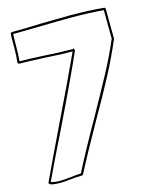

<svg xmlns="http://www.w3.org/2000/svg" viewBox="-110 -791 696 870"><g transform="rotate(-15 238.0 -356.0)"><path d="M21 -640V-688L22 -707V-706L27 -712Q96 -712 165 -715Q257 -717 302 -717Q387 -717 463 -710L467 -705L468 -563Q435 -485 394.5 -408Q354 -331 294 -227Q215 -87 173 -5L168 -2Q152 -2 139.5 -1Q127 0 118 1Q82 5 64 5Q12 5 12 -9Q51 -93 131 -259Q221 -444 272 -556Q216 -556 146 -561Q64 -565 22 -565L17 -571Q21 -602 21 -640ZM143 -571Q216 -566 276 -566L279 -572V-566L284 -559Q235 -447 127 -225Q68 -106 23 -10Q43 -4 65 -4Q81 -4 117 -8Q149 -12 165 -12Q207 -96 289 -240Q351 -351 388.5 -421Q426 -491 458 -566L457 -700Q393 -706 299 -706Q253 -706 165 -704Q77 -702 32 -702Q31 -686 31 -654Q31 -601 28 -575Q65 -575 143 -571Z"/></g></svg>

Font: Londrina Outline
Style: Regular
Weight: 400
Designer: Marcelo Magalhaes
Foundry: Marcelo Magalhães
Version: Version 1.002